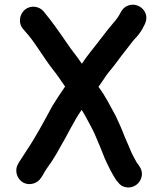

<svg xmlns="http://www.w3.org/2000/svg" viewBox="-20 -751 696 823"><path d="M531 -728C516 -723 505 -713 498 -699L493 -690C489 -682 483 -673 477 -666C455 -640 431 -611 408 -580C382 -545 355 -515 331 -478C331 -479 331 -479 330 -479C312 -507 286 -537 267 -566C235 -613 202 -660 167 -702C148 -725 111 -730 86 -709C64 -690 57 -653 78 -628C86 -618 89 -615 103 -599C140 -553 169 -501 206 -454C227 -428 240 -407 259 -380C241 -354 221 -324 204 -296C168 -229 132 -162 91 -101C80 -85 73 -72 63 -58L58 -49C40 -19 54 16 77 30C107 48 142 34 156 11L162 2C169 -10 176 -23 185 -35L203 -61C216 -81 227 -100 239 -122C269 -172 296 -232 330 -280C338 -267 345 -256 350 -246C364 -220 382 -188 393 -160C407 -126 417 -104 429 -72C444 -39 459 -8 478 21L485 29C494 42 506 50 522 52C571 59 608 3 577 -39L571 -48C568 -51 566 -55 563 -60C553 -78 544 -94 536 -115C530 -130 520 -151 514 -166C504 -193 489 -227 476 -254C452 -298 432 -339 402 -379C412 -393 420 -404 425 -412C435 -429 458 -456 470 -471C488 -495 512 -528 531 -551C547 -571 551 -578 565 -592C576 -604 589 -623 596 -638L601 -648C625 -697 577 -743 531 -728Z"/></svg>

Font: Electronic
Style: UltHv
Weight: 900
Version: Version 1.011